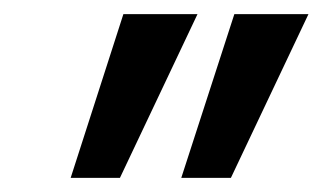

<svg xmlns="http://www.w3.org/2000/svg" viewBox="-20 -772 457 272"><path d="M154.8 -752H259.8L149.9 -520H80.1ZM312 -752H417L307.1 -520H236.8Z"/></svg>

Font: Pattaya
Style: Regular
Weight: 400
Designer: Pablo Impallari / Thai characters Designed by Thanarat Vachiruckul and Suppakit Chalermlarp
Foundry: Pablo Impallari
Version: Version 1.007;September 16, 2023;FontCreator 15.0.0.2934 64-